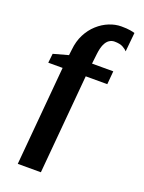

<svg xmlns="http://www.w3.org/2000/svg" viewBox="-181 -906 872 1163"><g transform="rotate(20 255.0 -324.5)"><path d="M87 174 143.5 -465H51L57.5 -524.5L153.5 -551L158 -588Q163.5 -644 185.8 -687.2Q208 -730.5 241.8 -761Q275.5 -791.5 314.8 -807.2Q354 -823 392.5 -823Q429 -823 450.5 -819.2Q472 -815.5 480 -812.5L468 -690Q460 -700 440.2 -711.2Q420.5 -722.5 384.5 -722.5Q366.5 -722.5 350.8 -711.8Q335 -701 324.5 -677.5Q314 -654 309.5 -615.5L302 -550.5H439L431.5 -465H292.5L236 174Z"/></g></svg>

Font: Merriweather 36pt Black
Style: Regular
Weight: 900
Version: Version 2.100